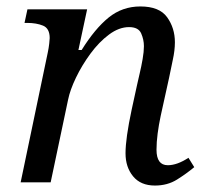

<svg xmlns="http://www.w3.org/2000/svg" viewBox="-20 -565 639 595"><path d="M460 10Q416 10 392.5 -18.5Q369 -47 369 -90Q369 -136 388 -225L405 -303Q408 -317 413 -338Q418 -359 422 -382Q426 -405 426 -422Q426 -442 417.5 -461.5Q409 -481 380 -481Q349 -481 318 -458Q287 -435 260.5 -399Q234 -363 215.5 -324.5Q197 -286 191 -256L137 0H44L128 -402Q131 -416 132.5 -429.5Q134 -443 134 -447Q134 -477 113.5 -485.5Q93 -494 64 -494H56L65 -536H250L223 -410H233Q274 -476 316.5 -510.5Q359 -545 415 -545Q474 -545 498 -511.5Q522 -478 522 -434Q522 -409 515.5 -379.5Q509 -350 504 -324L478 -206Q472 -178 468.5 -151Q465 -124 465 -101Q465 -53 500 -53Q529 -53 564 -76L582 -47Q558 -27 528.5 -8.5Q499 10 460 10Z"/></svg>

Font: NotoSerif-Italic
Style: Regular
Weight: 400
Italic angle: -12°
Designer: Monotype Design Team
Foundry: Monotype Imaging Inc.
Version: Version 2.007; ttfautohint (v1.8) -l 8 -r 50 -G 200 -x 14 -D